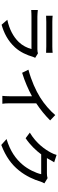

<svg xmlns="http://www.w3.org/2000/svg" viewBox="1035 -1891 910 3020"><g transform="rotate(90 1490.0 -381.0)"><path d="M228 -754V-651C256 -653 292 -654 324 -654H712C746 -654 786 -653 811 -651V-754C786 -751 745 -749 713 -749H324C291 -749 254 -751 228 -754ZM890 -479 819 -523C806 -518 782 -514 755 -514H243C214 -514 176 -517 137 -521V-417C175 -420 219 -421 243 -421H752C734 -355 698 -280 641 -221C559 -136 437 -71 291 -41L369 49C497 13 624 -50 727 -164C801 -246 846 -347 874 -444C876 -453 884 -468 890 -479Z M1076 -373 1125 -274C1257 -314 1389 -372 1494 -429V-81C1494 -40 1491 15 1488 37H1612C1607 15 1605 -40 1605 -81V-496C1704 -561 1798 -638 1874 -715L1790 -795C1722 -714 1616 -621 1512 -557C1401 -488 1251 -420 1076 -373Z M2533 -778 2417 -816C2409 -787 2392 -746 2380 -726C2333 -638 2240 -499 2066 -395L2154 -329C2259 -399 2344 -488 2408 -574H2720C2702 -490 2642 -364 2568 -279C2479 -175 2360 -87 2167 -29L2260 54C2447 -18 2568 -109 2660 -223C2750 -333 2809 -467 2836 -563C2843 -583 2854 -608 2864 -624L2782 -674C2763 -667 2735 -664 2707 -664H2467C2472 -672 2477 -681 2481 -689C2492 -709 2513 -748 2533 -778Z"/></g></svg>

Font: Noto Sans HK Medium
Style: Regular
Weight: 500
Designer: Ryoko NISHIZUKA 西塚涼子 (kana, bopomofo & ideographs); Paul D. Hunt (Latin, Greek & Cyrillic); Sandoll Communications 산돌커뮤니
Foundry: Adobe
Version: Version 2.002;hotconv 1.0.116;makeotfexe 2.5.65601